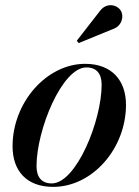

<svg xmlns="http://www.w3.org/2000/svg" viewBox="-20 -719 544 749"><path d="M421.5 -606C453.5 -616.5 466 -654 450.5 -678.5C436.5 -700.5 396 -710.5 370.5 -677L279.5 -560L287 -551ZM187.5 10C341 10 471.5 -140 471.5 -310C471.5 -405 416.5 -470 312 -470C162 -470 29 -319.5 29 -148.5C29 -53.5 82.5 10 187.5 10ZM182 -3.5C141 -3.5 122.5 -29.5 122.5 -71C122.5 -212.5 222 -456 317 -456C358 -456 376.5 -430 376.5 -388.5C376.5 -247 277 -3.5 182 -3.5Z"/></svg>

Font: Bodoni* 16pt Medium
Style: Italic
Weight: 500
Italic angle: -13°
Version: Version 2.3